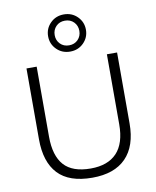

<svg xmlns="http://www.w3.org/2000/svg" viewBox="-104 -1064 934 1150"><g transform="rotate(-10 363.0 -488.5)"><path d="M88 0ZM364 8Q223 8 155.5 -64Q88 -136 88 -274V-705H150V-279Q150 -163 201.5 -105.5Q253 -48 364 -48Q468 -48 522.5 -105.5Q577 -163 577 -279V-705H639V-274Q639 -136 568.5 -64Q498 8 364 8ZM364 -759Q315 -759 282 -792Q249 -825 249 -872Q249 -919 282 -952Q315 -985 364 -985Q413 -985 446 -952Q479 -919 479 -872Q479 -825 446 -792Q413 -759 364 -759ZM364 -797Q397 -797 418 -818.5Q439 -840 439 -872Q439 -904 418 -925.5Q397 -947 364 -947Q331 -947 310 -925.5Q289 -904 289 -872Q289 -840 310 -818.5Q331 -797 364 -797Z"/></g></svg>

Font: Winston Light
Style: Regular
Weight: 300
Designer: Original fonts by Vernon Adams / Changes by Cristiano Sobral
Foundry: Original fonts by Vernon Adams / Changes by Cristiano Sobral
Version: Version 2.503;July 17, 2020;FontCreator 13.0.0.2655 64-bit